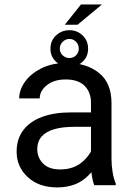

<svg xmlns="http://www.w3.org/2000/svg" viewBox="-20 -815 584 845"><path d="M380.4 -90.3V-362.3Q380.4 -409.2 352.3 -437.3Q324.2 -465.3 269 -465.3Q217.8 -465.3 186.3 -440.2Q154.8 -415 154.8 -381.8H64.5Q64.5 -419.9 90.3 -455.8Q116.2 -491.7 163.3 -514.9Q210.4 -538.1 274.4 -538.1Q360.4 -538.1 415.5 -494.1Q470.7 -450.2 470.7 -361.3V-115.2Q470.7 -88.9 475.3 -59.1Q480 -29.3 489.3 -7.8V0H395Q388.2 -15.6 384.3 -41.7Q380.4 -67.9 380.4 -90.3ZM396 -320.3 397 -256.8H305.7Q253.9 -256.8 217.8 -246.1Q181.6 -235.4 162.8 -213.6Q144 -191.9 144 -159.2Q144 -121.6 169.4 -95.5Q194.8 -69.3 245.1 -69.3Q307.1 -69.3 346.9 -106.4Q386.7 -143.6 389.2 -179.2L427.7 -135.7Q420.4 -95.2 368.9 -42.7Q317.4 9.8 231.9 9.8Q150.9 9.8 102.1 -35.6Q53.2 -81.1 53.2 -147Q53.2 -203.6 82.5 -242.2Q111.8 -280.8 165.3 -300.5Q218.8 -320.3 291 -320.3ZM265.1 -706.1 336.4 -795.4H428.7L321.3 -706.1ZM202.1 -600.6Q202.1 -636.2 226.8 -659.2Q251.5 -682.1 285.6 -682.1Q319.3 -682.1 343.5 -659.2Q367.7 -636.2 367.7 -600.6Q367.7 -565.4 343.5 -543.2Q319.3 -521 285.6 -521Q251.5 -521 226.8 -543.2Q202.1 -565.4 202.1 -600.6ZM243.2 -600.6Q243.2 -583.5 255.9 -571.5Q268.6 -559.6 285.6 -559.6Q302.7 -559.6 314.7 -571.5Q326.7 -583.5 326.7 -600.6Q326.7 -618.7 314.7 -631.1Q302.7 -643.6 285.6 -643.6Q268.6 -643.6 255.9 -631.1Q243.2 -618.7 243.2 -600.6Z"/></svg>

Font: RobotoDEMO
Style: Regular
Weight: 400
Designer: Christian Robertson
Foundry: Google
Version: Version 2.136